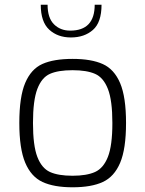

<svg xmlns="http://www.w3.org/2000/svg" viewBox="-20 -789 617 815"><path d="M62 -267Q62 -378 87 -437Q112 -496 160 -517.5Q208 -539 288 -539Q368 -539 416.5 -517Q465 -495 490 -436Q515 -377 515 -267Q515 -157 490 -98Q465 -39 416.5 -16.5Q368 6 288 6Q209 6 160.5 -16.5Q112 -39 87 -98.5Q62 -158 62 -267ZM457 -267Q457 -363 438 -411.5Q419 -460 383.5 -475.5Q348 -491 288 -491Q227 -491 192 -475.5Q157 -460 138.5 -411.5Q120 -363 120 -267Q120 -171 138.5 -123Q157 -75 192 -59Q227 -43 288 -43Q348 -43 383.5 -59Q419 -75 438 -123Q457 -171 457 -267ZM153 -769H182Q182 -713 209 -686Q236 -659 278 -659Q382 -659 382 -769H411Q411 -694 374.5 -662Q338 -630 281 -630Q225 -630 189 -663Q153 -696 153 -769Z"/></svg>

Font: Exo Light
Style: Regular
Weight: 300
Designer: Natanael Gama
Foundry: Natanael Gama
Version: Version 1.500; ttfautohint (v1.6)